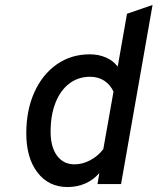

<svg xmlns="http://www.w3.org/2000/svg" viewBox="-20 -742 635 774"><path d="M252 12Q176 12 131 -46.8Q86 -105.5 86 -204.5Q86 -298 118.5 -370Q151 -442 208.8 -482.5Q266.5 -523 342 -523Q377.5 -523 407 -510.2Q436.5 -497.5 454.5 -473.5L492 -686.5L595 -722L468 0H373L380.5 -44.5Q357 -17 324.2 -2.5Q291.5 12 252 12ZM280.5 -79.5Q313 -79.5 344.5 -96.5Q376 -113.5 396.5 -141L437.5 -372.5Q424.5 -401 400 -416.8Q375.5 -432.5 343.5 -432.5Q295.5 -432.5 259.5 -405.2Q223.5 -378 203.8 -328Q184 -278 184 -211Q184 -149.5 209.8 -114.5Q235.5 -79.5 280.5 -79.5Z"/></svg>

Font: Overpass Medium
Style: Italic
Weight: 500
Italic angle: -10°
Designer: Delve Withrington, Dave Bailey, Thomas Jockin
Foundry: Delve Fonts LLC
Version: Version 4.000